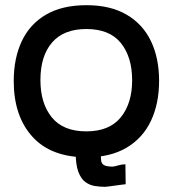

<svg xmlns="http://www.w3.org/2000/svg" viewBox="-20 -593 664 741"><path d="M314 14Q177 14 105 -65.5Q33 -145 33 -280Q33 -368 64 -434Q95 -500 157.5 -536.5Q220 -573 314 -573Q406 -573 468.5 -536.5Q531 -500 562.5 -434.5Q594 -369 594 -281Q594 -193 562.5 -126.5Q531 -60 468.5 -23Q406 14 314 14ZM386 128Q367 128 347 125Q327 122 310 110Q293 98 282.5 70.5Q272 43 272 -6V-49H369V-13Q369 10 370 24Q371 38 381 44Q391 50 415 50Q420 50 435.5 45.5Q451 41 464 41L465 118Q463 118 451.5 119.5Q440 121 426 123Q412 125 400 126.5Q388 128 386 128ZM313 -86Q402 -86 446 -140Q490 -194 490 -283Q490 -373 446.5 -427Q403 -481 313 -481Q226 -481 181 -429Q136 -377 136 -284Q136 -194 180 -140Q224 -86 313 -86Z"/></svg>

Font: Darker Grotesque Light
Style: Bold
Weight: 700
Version: Version 1.000;gftools[0.9.28]